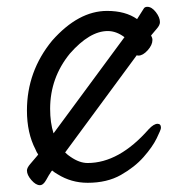

<svg xmlns="http://www.w3.org/2000/svg" viewBox="-20 -518 540 563"><path d="M97 25Q85 25 72 10Q59 -5 59 -18Q59 -26 69 -37.5Q79 -49 89 -61L92 -65Q87 -72 84 -80Q59 -128 59 -194Q59 -309 133 -399Q210 -486 294 -486Q348 -486 382 -462L401 -492Q404 -498 412 -498Q425 -498 437 -482.5Q449 -467 449 -453Q449 -444 439 -433Q431 -424 423 -414Q427 -407 427 -401Q427 -386 413 -370.5Q399 -355 386 -355Q383 -355 381 -356L171 -71Q179 -63 187 -58Q213 -40 237 -40Q329 -40 416 -139Q431 -155 442 -155Q452 -155 452 -143Q452 -138 439.5 -112.5Q427 -87 401 -57.5Q375 -28 334.5 -5Q294 18 237 18Q189 18 149 -7Q140 -12 133 -18L131 -16L129 -13Q124 -6 115.5 9.5Q107 25 97 25ZM137 -127 345 -409Q321 -427 296 -427Q243 -427 185 -361Q127 -290 127 -199Q127 -158 137 -127Z"/></svg>

Font: LXGW WenKai Mono TC
Style: Regular
Weight: 400
Designer: LXGW / Fontworks Inc.
Foundry: LXGW / Fontworks Inc.
Version: Version 1.330